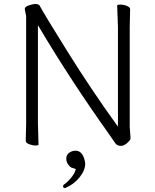

<svg xmlns="http://www.w3.org/2000/svg" viewBox="-20 -723 778 962"><path d="M586 8Q567 8 558 -5Q549 -18 524 -54Q332 -324 179 -582L170 -597V-105L173 1Q173 6 158 6Q143 6 126 -0.5Q109 -7 109 -17L111 -106V-642L104 -678Q104 -689 124.5 -696Q145 -703 155 -703Q172 -703 178 -696Q203 -649 320.5 -461Q438 -273 562 -101L571 -89V-589L567 -695Q567 -700 583 -700Q599 -700 615.5 -693.5Q632 -687 632 -677L630 -588V-87L634 -32Q634 -24 626 -15Q605 8 586 8ZM305 219Q296 219 296 210Q296 205 300 202Q319 189 336 168Q354 147 360 124L356 123Q354 121 345 119Q336 117 332 113Q312 94 312 73.5Q312 53 326.5 42.5Q341 32 359.5 32Q378 32 390.5 48.5Q403 65 407 96Q407 130 379 165Q351 200 311 217V218Q308 219 305 219Z"/></svg>

Font: LXGW WenKai TC Light
Style: Regular
Weight: 300
Designer: LXGW / Fontworks Inc.
Foundry: LXGW / Fontworks Inc.
Version: Version 1.330